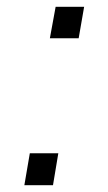

<svg xmlns="http://www.w3.org/2000/svg" viewBox="-20 -546 317 566"><path d="M127 -433.1 144 -525.9H228L211.9 -433.1ZM51.8 0 67.9 -94.2H151.9L136.2 0Z"/></svg>

Font: Archivo Light
Style: Italic
Weight: 300
Italic angle: -10°
Designer: Hector Gatti
Foundry: Omnibus-Type
Version: Version 2.001